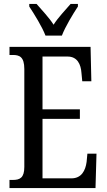

<svg xmlns="http://www.w3.org/2000/svg" viewBox="-20 -951 539 971"><path d="M210 -771H293C310 -816 349 -880 374 -918V-931H337C309 -898 275 -864 251 -826C227 -864 193 -898 165 -931H128V-918C153 -880 193 -816 210 -771ZM28 0H463L468 -174H422L418 -132C412 -88 392 -49 341 -49H195V-350H384V-398H195V-665H322C371 -665 389 -626 392 -582L396 -540H442L438 -714H28V-673H45C78 -673 103 -664 103 -602V-107C103 -52 81 -41 45 -41H28Z"/></svg>

Font: Noto Serif Lao ExtCond
Style: Regular
Weight: 400
Width: 2
Designer: Monotype Design Team
Foundry: Monotype Imaging Inc.
Version: Version 2.004